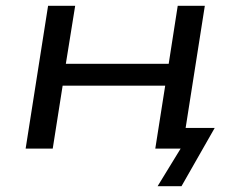

<svg xmlns="http://www.w3.org/2000/svg" viewBox="-20 -510 806 659"><path d="M521 129 600 0H518L529 -71H717L603 129ZM68 0 145 -490H238L206 -291H559L590 -490H683L606 0H513L547 -216H195L161 0Z"/></svg>

Font: Nunito Sans 10pt Expanded
Style: Italic
Weight: 400
Width: 7
Italic angle: -9°
Designer: Vernon Adams
Foundry: Vernon Adams
Version: Version 3.101;gftools[0.9.27]